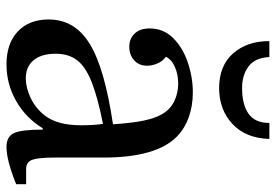

<svg xmlns="http://www.w3.org/2000/svg" viewBox="-146 -674 830 577"><g transform="rotate(90 268.5 -385.0)"><path d="M38 -117Q38 -195 111 -240Q184 -285 353 -310Q349 -369 342 -402Q335 -435 324 -455Q310 -481 285 -493.5Q260 -506 231 -506Q203 -506 180.5 -496Q158 -486 150 -469Q164 -459 170.5 -443Q177 -427 177 -413Q177 -388 160.5 -373.5Q144 -359 120 -359Q96 -359 80.5 -375Q65 -391 65 -420Q65 -462 94 -491Q123 -520 167.5 -535Q212 -550 257 -550Q298 -550 332.5 -537.5Q367 -525 391 -501Q453 -439 453 -281V-136Q453 -87 459.5 -68Q466 -49 488 -49H533V-19Q461 10 421 10Q390 10 379.5 -12.5Q369 -35 369 -99H365Q334 -48 283 -19Q232 10 173 10Q110 10 74 -24Q38 -58 38 -117ZM215 -48Q243 -48 273.5 -62.5Q304 -77 325 -103Q341 -123 348.5 -150.5Q356 -178 356 -215Q356 -232 355 -248.5Q354 -265 352 -280Q271 -264 225 -245.5Q179 -227 160 -201.5Q141 -176 141 -138Q141 -95 160.5 -71.5Q180 -48 215 -48ZM397 -780H349Q349 -737 321.5 -717.5Q294 -698 244 -698Q205 -698 179 -717.5Q153 -737 151 -780H103Q103 -713 140 -671Q177 -629 244 -629Q309 -629 352 -669Q395 -709 397 -780Z"/></g></svg>

Font: Domine
Style: Regular
Weight: 400
Designer: Pablo Impallari, Rodrigo Fuenzalida, Brenda Gallo
Foundry: Pablo Impallari, Rodrigo Fuenzalida, Brenda Gallo
Version: Version 2.000;September 19, 2022;FontCreator 14.0.0.2877 64-